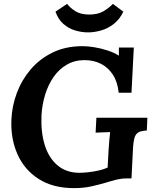

<svg xmlns="http://www.w3.org/2000/svg" viewBox="-20 -954 796 990"><path d="M361 16Q253 16 179 -31.5Q105 -79 69.5 -160Q34 -241 39 -340Q42 -408 67 -475Q92 -542 138.5 -596.5Q185 -651 252 -683.5Q319 -716 406 -716Q432 -716 466 -710.5Q500 -705 534 -694Q568 -683 593 -667V-709H670L658 -476H592Q586 -532 562 -569Q538 -606 500.5 -625Q463 -644 416 -644Q364 -644 323.5 -620Q283 -596 255.5 -556Q228 -516 212.5 -465Q197 -414 194 -360Q190 -274 210.5 -207Q231 -140 276.5 -101.5Q322 -63 390 -63Q409 -63 436 -66Q463 -69 489.5 -75Q516 -81 535 -90L540 -183Q542 -210 544 -235Q546 -260 548 -273Q532 -272 508 -271.5Q484 -271 473 -270L477 -347H740L737 -281Q720 -280 707.5 -277Q695 -274 686 -265.5Q677 -257 672.5 -240Q668 -223 666 -194L658 -34H633Q607 -34 580.5 -27.5Q554 -21 525 -12Q491 -2 451 7Q411 16 361 16ZM434 -787Q401 -787 367.5 -797Q334 -807 307 -830.5Q280 -854 266 -894L326 -934Q343 -912 370 -895.5Q397 -879 440 -879Q484 -879 512.5 -895.5Q541 -912 562 -934L616 -894Q597 -854 566.5 -830.5Q536 -807 501.5 -797Q467 -787 434 -787Z"/></svg>

Font: Lora Italic
Style: Italic
Weight: 400
Italic angle: -3°
Designer: Olga Karpushina, Alexei Vanyashin (Cyrillic)
Foundry: Cyreal
Version: Version 2.210; ttfautohint (v1.8.1.43-b0c9)